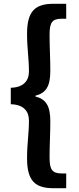

<svg xmlns="http://www.w3.org/2000/svg" viewBox="-20 -823 418 1015"><path d="M264 172H330V94H307C255 94 242 73 242 8C242 -56 246 -112 246 -182C246 -265 222 -299 167 -313V-317C222 -331 246 -365 246 -448C246 -519 242 -575 242 -638C242 -704 255 -724 307 -724H330V-803H264C167 -803 123 -766 123 -644C123 -564 133 -517 133 -444C133 -403 111 -361 37 -359V-272C111 -270 133 -229 133 -186C133 -113 123 -67 123 14C123 135 167 172 264 172Z"/></svg>

Font: Noto Sans CJK SC
Style: Bold
Weight: 700
Designer: Ryoko NISHIZUKA 西塚涼子 (kana, bopomofo & ideographs); Paul D. Hunt (Latin, Greek & Cyrillic); Sandoll Communications 산돌커뮤니
Foundry: Adobe
Version: Version 2.004;hotconv 1.0.118;makeotfexe 2.5.65603